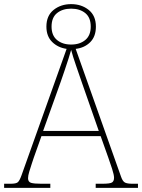

<svg xmlns="http://www.w3.org/2000/svg" viewBox="-24 -911 689 931"><path d="M-4 0V-20H27Q54 -20 62.5 -27.5Q71 -35 80 -60L299 -674Q257 -680 229 -707.5Q201 -735 201 -782Q201 -835 236 -863Q271 -891 321 -891Q371 -891 406 -863Q441 -835 441 -782Q441 -734 413.5 -706.5Q386 -679 343 -674L563 -54Q571 -31 582.5 -25.5Q594 -20 618 -20H645V0H440V-20H472Q510 -20 519.5 -26.5Q529 -33 529 -49Q529 -63 519.5 -92.5Q510 -122 501 -147L464 -251H177L140 -147Q137 -138 130.5 -118.5Q124 -99 118 -79Q112 -59 112 -47Q112 -29 126.5 -24.5Q141 -20 177 -20H220V0ZM321 -695Q363 -695 389.5 -717Q416 -739 416 -782Q416 -826 389.5 -847.5Q363 -869 321 -869Q279 -869 252.5 -847.5Q226 -826 226 -782Q226 -739 252.5 -717Q279 -695 321 -695ZM185 -276H455L375 -505Q361 -546 345 -592Q329 -638 321 -669Q317 -654 308 -626Q299 -598 289 -568.5Q279 -539 271 -516Z"/></svg>

Font: Noto Serif Devanagari Thin
Style: Regular
Weight: 100
Designer: Universal Thirst, Indian Type Foundry and the Monotype Design Team
Foundry: Monotype Imaging Inc.
Version: Version 2.004; ttfautohint (v1.8.4.7-5d5b)